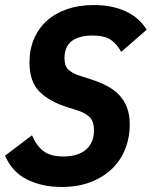

<svg xmlns="http://www.w3.org/2000/svg" viewBox="-34 -730 602 762"><path d="M210 12Q134 12 74.5 -17Q15 -46 -14 -112L93 -193Q111 -151 139 -130Q167 -109 217 -109Q276 -109 307.5 -136.5Q339 -164 339 -213Q339 -248 322 -265Q305 -282 270 -293L232 -305Q162 -327 122.5 -366.5Q83 -406 83 -482Q83 -534 101 -576Q119 -618 152.5 -648Q186 -678 233 -694Q280 -710 338 -710Q411 -710 465 -685Q519 -660 548 -612L447 -524Q431 -554 406.5 -571.5Q382 -589 332 -589Q281 -589 251.5 -567.5Q222 -546 222 -499Q222 -467 238.5 -452.5Q255 -438 284 -429L322 -417Q359 -405 388.5 -390Q418 -375 438.5 -353.5Q459 -332 470 -303Q481 -274 481 -235Q481 -185 463.5 -140Q446 -95 412 -61.5Q378 -28 327.5 -8Q277 12 210 12Z"/></svg>

Font: IBM Plex Sans Cond
Style: Bold Italic
Weight: 700
Width: 3
Italic angle: -11°
Designer: Mike Abbink, Paul van der Laan, Pieter van Rosmalen
Foundry: Bold Monday
Version: Version 1.3